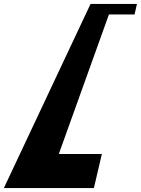

<svg xmlns="http://www.w3.org/2000/svg" viewBox="-198 -613 720 981"><path d="M264.7 -593 -178.3 348H281.7L322.4 174H102.4L358.5 -539H489.5L501.7 -593Z"/></svg>

Font: Hussar Milosc
Style: Obl
Weight: 700
Foundry: Cannot Into Space Fonts
Version: Version 1.02